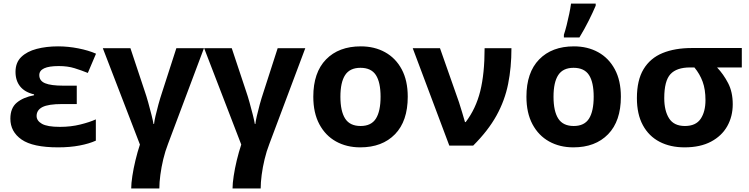

<svg xmlns="http://www.w3.org/2000/svg" viewBox="-20 -816 4197 1076"><path d="M410.2 -335.9V-232.9H328.1Q251 -232.9 218 -216.1Q185.1 -199.2 185.1 -166Q185.1 -139.2 215.1 -122.1Q245.1 -105 315.9 -105Q377 -105 429.9 -118.2Q482.9 -131.3 517.1 -147V-27.8Q479.5 -10.7 425.8 -0.5Q372.1 9.8 305.2 9.8Q164.1 9.8 101.1 -33.9Q38.1 -77.6 38.1 -150.9Q38.1 -210.9 74.5 -241Q110.8 -271 170.9 -282.2V-287.1Q118.7 -299.3 92.8 -331.8Q66.9 -364.3 66.9 -413.1Q66.9 -465.3 99.1 -496.6Q131.3 -527.8 185.5 -542Q239.7 -556.2 305.2 -556.2Q361.8 -556.2 418.9 -544.9Q476.1 -533.7 518.1 -515.1L472.2 -407.2Q436 -421.9 397.7 -433.8Q359.4 -445.8 309.1 -445.8Q200.2 -445.8 200.2 -395Q200.2 -362.8 232.9 -349.4Q265.6 -335.9 335 -335.9Z M1123 -545.9 921.4 -8.8Q905.8 31.2 895 76.2Q884.3 121.1 878.7 163.8Q873 206.5 873 240.2H715.3Q715.3 212.4 721.7 170.4Q728 128.4 739.3 81.8Q750.5 35.2 764.2 -5.9L556.2 -545.9H710.9L791 -305.2Q800.3 -278.8 810.5 -242.2Q820.8 -205.6 829.1 -172.1Q837.4 -138.7 840.3 -121.1H843.3Q844.7 -136.2 851.3 -165.5Q857.9 -194.8 867.7 -230.2Q877.4 -265.6 888.2 -297.9L968.3 -545.9Z M1690.9 -545.9 1489.3 -8.8Q1473.6 31.2 1462.9 76.2Q1452.1 121.1 1446.5 163.8Q1440.9 206.5 1440.9 240.2H1283.2Q1283.2 212.4 1289.6 170.4Q1295.9 128.4 1307.1 81.8Q1318.4 35.2 1332 -5.9L1124 -545.9H1278.8L1358.9 -305.2Q1368.2 -278.8 1378.4 -242.2Q1388.7 -205.6 1397 -172.1Q1405.3 -138.7 1408.2 -121.1H1411.1Q1412.6 -136.2 1419.2 -165.5Q1425.8 -194.8 1435.5 -230.2Q1445.3 -265.6 1456.1 -297.9L1536.1 -545.9Z M2265.1 -273.9Q2265.1 -137.2 2193.6 -63.7Q2122.1 9.8 1999 9.8Q1922.4 9.8 1863 -23.2Q1803.7 -56.2 1769.8 -119.6Q1735.8 -183.1 1735.8 -273.9Q1735.8 -409.7 1807.1 -482.9Q1878.4 -556.2 2002 -556.2Q2078.6 -556.2 2137.9 -523.4Q2197.3 -490.7 2231.2 -427.7Q2265.1 -364.7 2265.1 -273.9ZM1887.7 -273.9Q1887.7 -192.9 1914.3 -151.4Q1940.9 -109.9 2001 -109.9Q2060.5 -109.9 2086.7 -151.4Q2112.8 -192.9 2112.8 -273.9Q2112.8 -355 2086.4 -395.5Q2060.1 -436 2000 -436Q1940.9 -436 1914.3 -395.5Q1887.7 -355 1887.7 -273.9Z M2293 -545.9H2445.8L2552.2 -243.2Q2559.6 -220.7 2569.8 -186.5Q2580.1 -152.3 2585.9 -131.8H2589.8Q2647 -207 2671.4 -305.2Q2695.8 -403.3 2695.8 -545.9H2846.2Q2846.2 -438 2827.6 -345.5Q2809.1 -252.9 2762.5 -168.5Q2715.8 -84 2631.8 0H2498Z M3459.5 -273.9Q3459.5 -137.2 3387.9 -63.7Q3316.4 9.8 3193.4 9.8Q3116.7 9.8 3057.4 -23.2Q2998 -56.2 2964.1 -119.6Q2930.2 -183.1 2930.2 -273.9Q2930.2 -409.7 3001.5 -482.9Q3072.8 -556.2 3196.3 -556.2Q3272.9 -556.2 3332.3 -523.4Q3391.6 -490.7 3425.5 -427.7Q3459.5 -364.7 3459.5 -273.9ZM3082 -273.9Q3082 -192.9 3108.6 -151.4Q3135.3 -109.9 3195.3 -109.9Q3254.9 -109.9 3281 -151.4Q3307.1 -192.9 3307.1 -273.9Q3307.1 -355 3280.8 -395.5Q3254.4 -436 3194.3 -436Q3135.3 -436 3108.6 -395.5Q3082 -355 3082 -273.9ZM3140.1 -606V-621.1Q3147.9 -644.5 3155.8 -675.8Q3163.6 -707 3170.2 -738.8Q3176.8 -770.5 3180.2 -795.9H3318.4V-784.2Q3301.8 -745.1 3278.8 -699.2Q3255.9 -653.3 3227.1 -606Z M4086.4 -231.9Q4086.4 -163.6 4055.7 -108.9Q4024.9 -54.2 3964.6 -22.2Q3904.3 9.8 3816.4 9.8Q3736.3 9.8 3676.3 -21.5Q3616.2 -52.7 3582.8 -114.3Q3549.3 -175.8 3549.3 -266.1Q3549.3 -366.7 3586.7 -428.5Q3624 -490.2 3693.1 -518.6Q3762.2 -546.9 3857.4 -546.9H4137.2V-438H3998.5Q4034.7 -399.9 4060.5 -350.1Q4086.4 -300.3 4086.4 -231.9ZM3702.6 -266.1Q3702.6 -195.3 3729.7 -152.6Q3756.8 -109.9 3818.4 -109.9Q3879.4 -109.9 3906.5 -149.9Q3933.6 -189.9 3933.6 -254.9Q3933.6 -314.9 3917.7 -358.2Q3901.9 -401.4 3871.6 -438H3847.2Q3772 -438 3737.3 -400.4Q3702.6 -362.8 3702.6 -266.1Z"/></svg>

Font: Open Sans
Style: Bold
Weight: 700
Designer: Monotype Design Team
Foundry: Monotype Imaging Inc.
Version: Version 3.000; ttfautohint (v1.8.4)